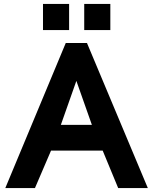

<svg xmlns="http://www.w3.org/2000/svg" viewBox="-20 -958 780 978"><path d="M7 0 315 -739H423L733 0H582L503 -191H240L158 0ZM290 -322H448L369 -546ZM199 -805V-938H332V-805ZM409 -805V-938H542V-805Z"/></svg>

Font: Involve
Style: Bold
Weight: 700
Designer: Stefan Peev
Foundry: Context Ltd.
Version: Version 1.001